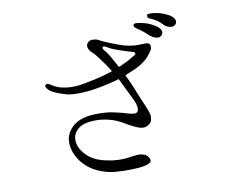

<svg xmlns="http://www.w3.org/2000/svg" viewBox="-81 -864 1162 964"><g transform="rotate(-10 500.0 -382.5)"><path d="M768 -635Q778 -638 783.5 -648Q789 -658 782 -671Q774 -684 756 -695Q738 -706 722 -712Q692 -722 668 -724Q664 -724 658.5 -724Q653 -724 651 -720Q645 -710 659 -700Q696 -676 717 -654Q728 -644 743 -638Q758 -632 768 -635ZM846 -677Q857 -680 861.5 -690.5Q866 -701 859 -713Q851 -726 832 -736Q813 -746 797 -751Q766 -760 742 -760Q739 -760 733.5 -759.5Q728 -759 726 -756Q723 -751 725.5 -745Q728 -739 735 -736Q776 -719 796 -695Q806 -684 821 -678.5Q836 -673 846 -677ZM694 -616Q677 -615 654 -615Q631 -615 611 -619Q590 -622 561 -632.5Q532 -643 516 -650Q481 -664 459 -676Q448 -681 432 -680.5Q416 -680 407 -668Q399 -657 403.5 -643.5Q408 -630 419 -620Q431 -610 445.5 -591Q460 -572 474 -552Q480 -544 487.5 -532.5Q495 -521 503 -508Q490 -504 477 -499.5Q464 -495 452 -492Q427 -486 402.5 -480.5Q378 -475 355 -471Q332 -466 305.5 -465Q279 -464 257 -468Q235 -471 219.5 -477.5Q204 -484 197 -489Q190 -494 180 -499Q170 -504 162 -498Q158 -494 162 -485.5Q166 -477 175 -469Q194 -453 245 -437Q271 -428 305 -427.5Q339 -427 369 -430Q399 -433 436.5 -440.5Q474 -448 508 -457Q513 -458 518.5 -460Q524 -462 529 -463Q533 -456 536 -449.5Q539 -443 542 -437Q555 -409 568 -383.5Q581 -358 586 -347Q591 -336 594 -326Q597 -316 598 -308Q600 -277 576 -279Q566 -279 550 -283.5Q534 -288 518 -293Q503 -297 477.5 -302.5Q452 -308 431 -309Q411 -311 374 -309.5Q337 -308 308 -297Q274 -285 251.5 -256.5Q229 -228 229 -193Q229 -157 246 -123.5Q263 -90 291 -65Q318 -41 356.5 -25.5Q395 -10 435 -7Q475 -4 516 -5Q557 -6 580 -11Q628 -20 613 -46Q605 -60 591.5 -66Q578 -72 564 -72Q550 -72 532.5 -69.5Q515 -67 498 -65Q482 -63 455 -64Q428 -65 401 -71Q374 -76 352.5 -85Q331 -94 313 -108Q295 -122 279.5 -144.5Q264 -167 262 -193Q260 -223 278 -244Q296 -265 322 -272Q377 -286 440 -272Q463 -267 481.5 -259Q500 -251 517 -241Q553 -219 583.5 -207Q614 -195 636 -210Q650 -219 653 -230.5Q656 -242 656 -253Q655 -264 650 -278Q645 -292 638 -308Q634 -318 626 -336.5Q618 -355 610 -374.5Q602 -394 597 -407Q592 -419 583.5 -438Q575 -457 566 -476Q591 -486 614.5 -496.5Q638 -507 653 -517Q678 -533 694 -553Q710 -573 715 -583Q719 -594 715 -605Q711 -616 694 -616ZM626 -566Q618 -562 600 -551Q582 -540 558 -530Q554 -528 550 -526Q546 -524 541 -523Q530 -543 516.5 -568Q503 -593 496 -601Q489 -610 481.5 -620Q474 -630 478 -635Q482 -640 489.5 -636Q497 -632 507 -627Q516 -621 530 -615.5Q544 -610 562 -604Q581 -598 599 -592Q617 -586 626 -584Q634 -582 634 -576Q634 -570 626 -566Z"/></g></svg>

Font: Hannari
Style: Regular
Weight: 400
Version: Version 1.12